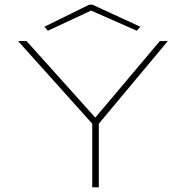

<svg xmlns="http://www.w3.org/2000/svg" viewBox="-20 -798 790 818"><path d="M373 0V-271L57 -623H93L386 -297L661 -623H695L401 -271V0ZM184 -667 169 -684 360 -778H374L578 -684L563 -667L368 -753Z"/></svg>

Font: Inconsolata ExtraExpanded ExtraLight
Style: Regular
Weight: 200
Width: 8
Monospace: yes
Designer: Raph Levien, Cyreal, Brenton Simpson
Foundry: Raph Levien, Cyreal, Google
Version: Version 3.100; ttfautohint (v1.8.4.7-5d5b)